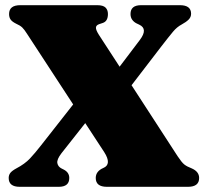

<svg xmlns="http://www.w3.org/2000/svg" viewBox="-20 -720 794 740"><path d="M664.5 -118Q680 -94.5 690.2 -86.2Q700.5 -78 719 -71Q747.5 -58.5 747.5 -34Q747.5 0 704.5 0H392Q349 0 349 -34Q349 -60 378 -72.5Q412 -86.5 381.5 -134L308.5 -245.5L217 -129.5Q198.5 -105.5 201 -91.5Q203.5 -77.5 217.5 -70.5L224.5 -67Q247 -56 247 -34Q247 0 206.5 0H56Q13.5 0 13.5 -34Q13.5 -45.5 20 -53.8Q26.5 -62 43 -71Q75.5 -88 95.5 -109.2Q115.5 -130.5 138 -159.5L262 -317.5L84 -590Q74 -606 65.8 -614Q57.5 -622 41.5 -629Q26.5 -636.5 20.8 -644.8Q15 -653 15 -666Q15 -700 58 -700H355Q377.5 -700 386.8 -690.8Q396 -681.5 396 -666Q396 -638 376 -631.5L362.5 -627Q350.5 -623 349.8 -614Q349 -605 361 -586L441 -463L519 -566Q551.5 -609 516.5 -625L506 -630Q496 -635 489.5 -644Q483 -653 483 -666Q483 -700 523.5 -700H673.5Q716.5 -700 716.5 -667Q716.5 -654 707 -644.5Q697.5 -635 680 -625.5Q662 -616 646.8 -597.8Q631.5 -579.5 602.5 -542L487 -391.5Z"/></svg>

Font: Fraunces 9pt S000 Black
Style: Regular
Weight: 900
Version: Version 1.000; ttfautohint (v1.8.3)